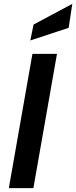

<svg xmlns="http://www.w3.org/2000/svg" viewBox="-20 -981 397 1001"><path d="M149 -700H277L154 0H26ZM155 -853 357 -961 338 -836 138 -770Z"/></svg>

Font: Cabin
Style: Bold Italic
Weight: 700
Italic angle: -7°
Designer: Pablo Impallari
Foundry: Pablo Impallari. http://www.impallari.com Igino Marini. http://www.ikern.com
Version: Version 2.200